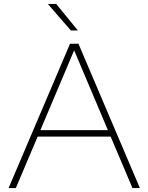

<svg xmlns="http://www.w3.org/2000/svg" viewBox="-20 -964 761 984"><path d="M24 0 339 -740H382L697 0H659L547 -264H173L61 0ZM187 -297H533L360 -706ZM343 -808 225 -944H268L379 -808Z"/></svg>

Font: Encode Sans Expanded Thin
Style: Regular
Weight: 100
Width: 7
Designer: Multiple Designers
Foundry: Impallari Type
Version: Version 3.000; ttfautohint (v1.8.3) -l 8 -r 50 -G 200 -x 14 